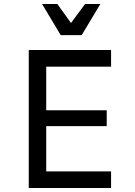

<svg xmlns="http://www.w3.org/2000/svg" viewBox="-20 -948 680 968"><path d="M213 -612V-392H518V-312H213V-84H540V0H125V-696H540V-612ZM269 -928 338 -832 409 -928H486L392 -771H286L192 -928Z"/></svg>

Font: Amiko
Style: Regular
Weight: 400
Designer: Pablo Impallari, Rodrigo Fuenzalida, Andres Torresi
Foundry: Impallari Type
Version: Version 1.001; ttfautohint (v1.3)